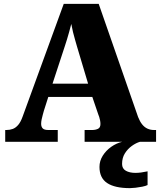

<svg xmlns="http://www.w3.org/2000/svg" viewBox="-20 -734 828 994"><path d="M7 0V-61H14Q31 -61 46 -66.5Q61 -72 74 -87Q87 -102 97 -130L310 -714H491L695 -128Q704 -105 716 -90Q728 -75 743.5 -68Q759 -61 777 -61H788V0H418V-61H458Q474 -61 487 -67Q500 -73 500 -92Q500 -102 498 -111.5Q496 -121 493.5 -129Q491 -137 489 -141L458 -232H230L207 -160Q205 -152 201.5 -140Q198 -128 195.5 -115.5Q193 -103 193 -93Q193 -78 201 -69.5Q209 -61 230 -61H279V0ZM252 -301H436L379 -492Q374 -510 368.5 -528.5Q363 -547 358 -567.5Q353 -588 349 -610Q344 -589 338 -568.5Q332 -548 326.5 -529Q321 -510 315 -493ZM653 240Q574 240 534.5 213.5Q495 187 495 130Q495 99 512 72Q529 45 556 26Q583 7 613 0H705Q684 6 662.5 21.5Q641 37 626.5 60Q612 83 612 115Q612 139 631.5 150Q651 161 681 161Q695 161 710.5 159Q726 157 744 153V224Q734 229 716.5 232.5Q699 236 681.5 238Q664 240 653 240Z"/></svg>

Font: Noto Serif Gujarati Black
Style: Regular
Weight: 900
Version: Version 2.102